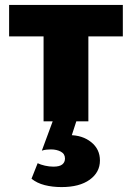

<svg xmlns="http://www.w3.org/2000/svg" viewBox="-20 -493 536 780"><path d="M157 0V-473H339V0ZM17 -345V-473H479V-345ZM194 0H290L264 80L195 73Q205 65 223 60.5Q241 56 262 56Q315 56 350.5 84.5Q386 113 386 159Q386 207 344.5 237Q303 267 230 267Q193 267 161.5 259Q130 251 108 233L133 170Q145 176 162.5 180Q180 184 197 184Q222 184 233 175Q244 166 244 151Q244 132 227 123Q210 114 187 114Q178 114 168.5 115Q159 116 150 119Z"/></svg>

Font: Ysabeau SC Black
Style: Regular
Weight: 900
Designer: Christian Thalmann (Catharsis Fonts)
Version: Version 2.001;gftools[0.9.30]; featfreeze: smcp